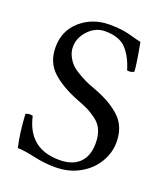

<svg xmlns="http://www.w3.org/2000/svg" viewBox="-126 -744 722 840"><g transform="rotate(20 235.5 -324.0)"><path d="M392 -633Q410 -539 412 -502Q404 -495 390 -495Q383 -495 380 -496Q362 -556 330 -590Q298 -624 232 -624Q188 -624 155 -589.5Q122 -555 122 -512Q122 -488 133.5 -466.5Q145 -445 160 -431.5Q175 -418 200.5 -404Q226 -390 241.5 -383.5Q257 -377 282 -368Q356 -340 400 -298Q444 -256 444 -184Q444 -136 419 -93Q394 -50 350 -23Q298 10 227 10Q179 10 127 -1.5Q75 -13 47 -13Q32 -76 27 -165Q37 -170 46 -170Q50 -170 60 -168Q91 -26 235 -26Q295 -26 327.5 -57.5Q360 -89 360 -149Q360 -184 349 -209.5Q338 -235 314 -252.5Q290 -270 273.5 -278Q257 -286 226 -298Q145 -329 98 -371.5Q51 -414 51 -485Q51 -562 106.5 -610Q162 -658 241 -658Q298 -658 338.5 -646.5Q379 -635 392 -633Z"/></g></svg>

Font: Pochaevsk Unicode
Style: Normal
Weight: 400
Version: Version 1.1